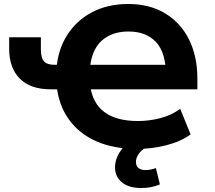

<svg xmlns="http://www.w3.org/2000/svg" viewBox="-20 -736 1077 963"><path d="M666 11Q550 11 463 -27.5Q376 -66 325 -137.5Q274 -209 264 -307L291 -288H235Q132 -288 79 -342Q26 -396 26 -491V-549H185V-487Q185 -446 200.5 -428.5Q216 -411 253 -411H284L263 -388Q270 -486 316.5 -559.5Q363 -633 441.5 -674.5Q520 -716 623 -716Q731 -716 809 -668.5Q887 -621 928.5 -537Q970 -453 970 -342V-288H412L432 -308Q444 -218 504 -173.5Q564 -129 672 -129Q729 -129 784.5 -143.5Q840 -158 884 -190L936 -62Q887 -26 814.5 -7.5Q742 11 666 11ZM624 -578Q541 -578 489.5 -531.5Q438 -485 430 -385L408 -411H847L813 -352Q813 -470 763.5 -524Q714 -578 624 -578ZM687 207Q626 207 591.5 178.5Q557 150 557 104Q557 59 587 17.5Q617 -24 665 -46L717 0Q701 9 688.5 21Q676 33 669 47Q662 61 662 76Q662 98 675.5 107.5Q689 117 708 117Q723 117 735.5 114.5Q748 112 762 107L782 189Q757 199 735.5 203Q714 207 687 207Z"/></svg>

Font: Nunito Sans 7pt ExtraBold
Style: Regular
Weight: 800
Designer: Vernon Adams
Foundry: Vernon Adams
Version: Version 3.101;gftools[0.9.27]